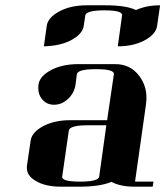

<svg xmlns="http://www.w3.org/2000/svg" viewBox="-20 -702 622 722"><path d="M81.1 -69.8V-77.1L95.2 -172.9Q99.6 -205.1 143.1 -228Q185.1 -250 244.1 -250H382.8L408.2 -422.9Q411.1 -441.9 340.8 -441.9Q272 -441.9 269 -422.9L264.2 -384.8Q259.8 -352.5 235.8 -330.1Q212.4 -308.1 183.1 -308.1Q154.8 -308.1 137.2 -330.1Q124 -346.7 124 -371.1Q124 -379.9 125 -384.8Q129.4 -416 172.9 -439Q214.8 -460.9 274.9 -460.9H413.1Q470.7 -460.9 503.9 -416Q530.8 -380.4 530.8 -334Q530.8 -325.7 528.8 -308.1L487.8 -19H557.1L554.2 0H484.9Q433.1 0 398.9 -18.1Q356.4 0 277.8 0H209Q149.9 0 113.8 -22Q81.1 -41.5 81.1 -69.8ZM145 -527.8 155.8 -605Q160.2 -636.7 205.1 -660.2Q247.1 -682.1 306.2 -682.1H375Q455.6 -682.1 491.2 -664.1Q530.8 -682.1 582 -682.1L570.8 -605Q566.4 -572.8 522.9 -549.8Q481 -527.8 422.9 -527.8L439 -644Q441.9 -663.1 373 -663.1Q303.7 -663.1 300.8 -644L294.9 -605Q290.5 -573.7 247.1 -550.8Q206.5 -529.3 145 -527.8ZM213.9 -38.1Q210.9 -19 280.8 -19Q350.1 -19 353 -38.1L379.9 -231H311Q241.7 -231 238.8 -210.9Z"/></svg>

Font: Hjet
Style: Italic
Weight: 400
Designer: T. Christopher White
Version: Version 1.2